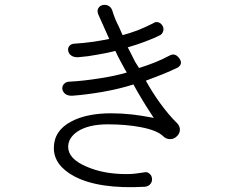

<svg xmlns="http://www.w3.org/2000/svg" viewBox="-20 -785 1040 799"><path d="M389.6 -723.6 434.6 -623Q401.4 -616.2 369.1 -611.3Q327.1 -605.5 293 -603.5Q277.3 -603.5 269.5 -594.7Q261.7 -585.9 263.7 -574.2Q265.6 -562.5 275.4 -554.7Q287.1 -545.9 305.7 -546.9Q345.7 -549.8 385.7 -557.6Q421.9 -563.5 460 -573.2Q469.7 -551.8 481.4 -530.3Q488.3 -517.6 500 -496.1L507.8 -483.4Q463.9 -469.7 394.5 -459Q327.1 -448.2 271.5 -445.3Q254.9 -445.3 246.1 -435.5Q238.3 -426.8 239.3 -415Q241.2 -403.3 251 -394.5Q262.7 -385.7 281.2 -386.7Q335.9 -390.6 405.3 -402.3Q481.4 -416 535.2 -433.6Q552.7 -401.4 574.2 -366.2Q586.9 -344.7 611.3 -307.6L620.1 -293.9L612.3 -295.9Q557.6 -305.7 530.3 -308.6Q486.3 -313.5 442.4 -313.5Q340.8 -313.5 276.4 -279.3Q204.1 -241.2 204.1 -168.9Q204.1 -96.7 290 -50.8Q392.6 2.9 583 -7.8Q599.6 -9.8 607.4 -21.5Q614.3 -31.2 612.3 -43.9Q610.4 -56.6 600.6 -63.5Q590.8 -71.3 578.1 -67.4Q559.6 -64.5 543 -62.5Q526.4 -60.5 506.8 -60.5Q410.2 -60.5 339.8 -91.8Q263.7 -124 263.7 -173.8Q263.7 -210.9 301.8 -237.3Q347.7 -267.6 428.7 -267.6Q503.9 -267.6 565.4 -255.9Q632.8 -243.2 658.2 -218.8Q671.9 -205.1 689.5 -206.1Q704.1 -206.1 715.8 -217.8Q727.5 -228.5 728.5 -243.2Q729.5 -258.8 717.8 -271.5Q681.6 -306.6 643.6 -359.4Q614.3 -400.4 586.9 -449.2Q626 -463.9 653.3 -474.6Q694.3 -491.2 719.7 -503.9Q743.2 -519.5 725.6 -543Q708 -566.4 685.5 -553.7Q656.2 -538.1 625 -525.4Q592.8 -512.7 558.6 -502Q551.8 -511.7 542 -528.3Q537.1 -538.1 526.4 -559.6L511.7 -587.9Q551.8 -599.6 585 -612.3Q619.1 -625 648.4 -639.6Q659.2 -648.4 660.2 -661.1Q661.1 -671.9 654.3 -680.7Q647.5 -690.4 637.7 -692.4Q626 -695.3 616.2 -687.5Q585 -671.9 553.7 -659.2Q519.5 -646.5 490.2 -638.7L475.6 -671.9Q464.8 -693.4 460 -705.1Q452.1 -724.6 447.3 -741.2Q442.4 -755.9 429.7 -761.7Q418.9 -766.6 406.2 -763.7Q394.5 -760.7 388.7 -750Q382.8 -739.3 389.6 -723.6Z"/></svg>

Font: GulimChe
Style: Regular
Weight: 400
Monospace: yes
Version: Version 2.21